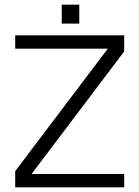

<svg xmlns="http://www.w3.org/2000/svg" viewBox="-20 -801 596 821"><path d="M244 -781H319V-700H244ZM45 -650H511V-581L115 -57H511V0H45V-69L441 -593H45Z"/></svg>

Font: Overused Grotesk Book
Style: Regular
Weight: 350
Version: Version 0.003